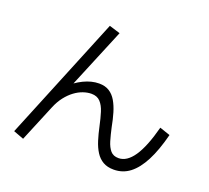

<svg xmlns="http://www.w3.org/2000/svg" viewBox="-137 -955 1274 1172"><g transform="rotate(20 500.0 -368.5)"><path d="M123 46 56 21 385 -783 456 -761 273 -320 249 -337Q293 -380 344.5 -405Q396 -430 445 -430Q484 -430 511 -413Q538 -396 556 -365Q574 -334 586 -293.5Q598 -253 607 -205Q617 -159 628 -122Q639 -85 657.5 -63.5Q676 -42 710 -42Q764 -42 808 -106.5Q852 -171 887 -304L955 -281Q928 -175 892 -105.5Q856 -36 810.5 -1Q765 34 706 34Q665 34 636.5 17.5Q608 1 589 -29Q570 -59 557.5 -99Q545 -139 535 -186Q525 -233 513 -271.5Q501 -310 480 -332.5Q459 -355 422 -355Q397 -355 369 -345.5Q341 -336 314 -316Q287 -296 263.5 -266Q240 -236 223 -195Z"/></g></svg>

Font: M PLUS 2 Thin
Style: Regular
Weight: 400
Version: Version 1.001